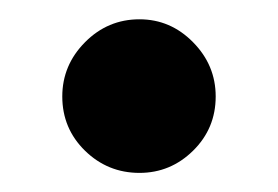

<svg xmlns="http://www.w3.org/2000/svg" viewBox="-20 -321 291 201"><path d="M126 -300.8Q158.5 -300.8 182.1 -276.8Q205.8 -252.8 205.8 -220Q205.8 -186.5 182.1 -163.2Q158.5 -140 126 -140Q92.8 -140 69 -163.2Q45.2 -186.5 45.2 -220Q45.2 -252.8 69 -276.8Q92.8 -300.8 126 -300.8Z"/></svg>

Font: Podkova VF Beta
Style: Regular
Weight: 400
Designer: Ilya Yudin
Foundry: Cyreal (www.cyreal.org)
Version: Version 2.100